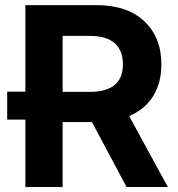

<svg xmlns="http://www.w3.org/2000/svg" viewBox="-20 -748 713 768"><path d="M81.5 0V-269.5H8.8V-381.3H81.5V-727.5H365.2Q489.3 -727.5 557.4 -662.8Q625.5 -598.1 625.5 -490.7Q625.5 -416 592.3 -363Q559.1 -310.1 496.6 -283.7L651.4 0H486.3L347.7 -259.8H230.5V0ZM230.5 -380.4H337.9Q471.7 -380.4 471.7 -490.7Q471.7 -545.9 438.7 -575.2Q405.8 -604.5 337.9 -604.5H230.5Z"/></svg>

Font: Inter
Style: Bold
Weight: 700
Designer: Rasmus Andersson
Foundry: rsms
Version: Version 4.001;git-9221beed3